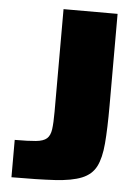

<svg xmlns="http://www.w3.org/2000/svg" viewBox="-51 -728 557 768"><g transform="rotate(5 227.5 -344.0)"><path d="M24 0V-150Q79 -150 109 -153Q139 -156 152.5 -168Q166 -180 169.5 -205.5Q173 -231 173 -276V-688H390V-320Q390 -227 385 -167.5Q380 -108 362.5 -74Q345 -40 305.5 -24Q266 -8 198 -4Q130 0 24 0Z"/></g></svg>

Font: Saira SemiExpanded ExtraBold
Style: Regular
Weight: 800
Width: 6
Designer: Hector Gatti with collaboration of the Omnibus-Type team
Foundry: Omnibus-Type
Version: Version 1.101